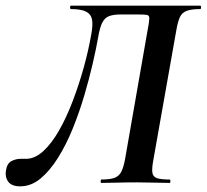

<svg xmlns="http://www.w3.org/2000/svg" viewBox="-37 -645 729 677"><path d="M34 12Q4 12 -8 -4.5Q-20 -21 -16 -44Q-12 -69 3.5 -77Q19 -85 36 -85Q41 -85 46 -85Q51 -85 55 -85Q86 -85 115.5 -112Q145 -139 171 -184.5Q197 -230 219 -287.5Q241 -345 258 -406Q275 -467 285 -525Q291 -557 287.5 -576Q284 -595 266.5 -604Q249 -613 213 -613Q210 -613 210 -619Q210 -625 213 -625Q220 -625 254 -625Q288 -625 338.5 -625Q389 -625 444.5 -625Q500 -625 549.5 -625Q599 -625 632 -625Q665 -625 669 -625Q672 -625 672 -619Q672 -613 669 -613Q639 -613 622 -607Q605 -601 597.5 -585Q590 -569 585 -540L503 -77Q498 -49 500.5 -35Q503 -21 517.5 -16.5Q532 -12 561 -12Q564 -12 564 -6Q564 0 561 0Q538 0 508 -1Q478 -2 446 -2Q409 -2 377 -1Q345 0 320 0Q318 0 318 -6Q318 -12 320 -12Q351 -12 367 -18Q383 -24 391 -40Q399 -56 404 -84L483 -536Q489 -567 489.5 -579Q490 -591 481 -592.5Q472 -594 449 -594H389Q364 -594 348.5 -588.5Q333 -583 324 -566Q315 -549 309 -513Q302 -473 289.5 -419Q277 -365 259.5 -306Q242 -247 219 -190.5Q196 -134 167.5 -88.5Q139 -43 106 -15.5Q73 12 34 12Z"/></svg>

Font: Cormorant Light
Style: Italic
Weight: 300
Italic angle: -10°
Designer: Christian Thalmann (Catharsis Fonts)
Foundry: Catharsis Fonts
Version: Version 4.000